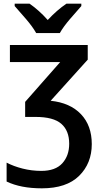

<svg xmlns="http://www.w3.org/2000/svg" viewBox="-20 -786 554 1046"><path d="M458 -541H34V-448H308L117 -231V-149H174Q271 -149 314 -111.5Q357 -74 357 -3Q357 62 319.5 103.5Q282 145 205 145Q153 145 103.5 132.5Q54 120 16 100V203Q93 240 208 240Q342 240 411 172Q480 104 480 -1Q480 -102 421 -164Q362 -226 256 -237L458 -461ZM423 -766H342Q290 -731 240 -677Q193 -730 141 -766H60V-753Q86 -724 122 -682Q158 -640 177 -606H306Q325 -640 361.5 -682.5Q398 -725 423 -753Z"/></svg>

Font: Noto Sans Display Medium
Style: Regular
Weight: 500
Designer: Monotype Design Team
Foundry: Monotype Imaging Inc.
Version: Version 1.900